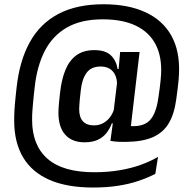

<svg xmlns="http://www.w3.org/2000/svg" viewBox="-20 -686 885 879"><path d="M367 -34.5Q310 -34.5 278.8 -69.2Q247.5 -104 247.5 -170Q247.5 -174.5 247.8 -180Q248 -185.5 248.5 -194.8Q249 -204 250.5 -220Q252 -236 255 -261.5Q261.5 -322 279.5 -365.8Q297.5 -409.5 329.8 -433Q362 -456.5 412 -456.5Q462.5 -456.5 487.2 -433Q512 -409.5 518.5 -370H542.5L515.5 -284Q516 -287.5 516 -290.8Q516 -294 516 -297Q516 -324.5 507 -343.2Q498 -362 481.2 -371.8Q464.5 -381.5 441 -381.5Q397.5 -381.5 376.5 -352.8Q355.5 -324 350 -274Q347 -248.5 345.5 -232.8Q344 -217 343.5 -208Q343 -199 342.8 -194.2Q342.5 -189.5 342.5 -186Q342.5 -149 359.8 -130.5Q377 -112 410.5 -112Q432.5 -112 450.8 -121.5Q469 -131 482.5 -148Q496 -165 502.5 -187.5L513.5 -121.5H492Q482.5 -96 467 -76.5Q451.5 -57 427.2 -45.8Q403 -34.5 367 -34.5ZM572.5 -52 485.5 -41 500 -147.5 498.5 -163 519 -333 521 -347 529.5 -442.5 530 -448H619ZM485.5 -41 554 -110Q563.5 -109.5 570.8 -109Q578 -108.5 590.5 -108.5Q643.5 -108.5 669 -138.8Q694.5 -169 704 -232Q708.5 -260 711.2 -282.2Q714 -304.5 715.5 -320.8Q717 -337 717.5 -347Q721.5 -426 692.8 -482Q664 -538 603.2 -567.8Q542.5 -597.5 450.5 -597.5Q351 -597.5 285.8 -559.8Q220.5 -522 185 -452.8Q149.5 -383.5 139 -288.5Q136 -262.5 134 -243Q132 -223.5 130.8 -208.5Q129.5 -193.5 128.5 -181.2Q127.5 -169 127.2 -158.5Q127 -148 127 -137Q127 -21 197.5 40.8Q268 102.5 411 102.5Q475 102.5 528.8 93.2Q582.5 84 626.2 68Q670 52 703.5 32L691 110Q656 128 614 142.2Q572 156.5 520.5 164.5Q469 172.5 405.5 172.5Q287.5 172.5 207.2 137.8Q127 103 86 34.8Q45 -33.5 45 -133.5Q45 -145.5 45.2 -157.2Q45.5 -169 46.2 -181.8Q47 -194.5 48.2 -209.8Q49.5 -225 51.5 -243.8Q53.5 -262.5 56 -285.5Q69.5 -408.5 116.8 -493.5Q164 -578.5 247.8 -622.5Q331.5 -666.5 453.5 -666.5Q566.5 -666.5 645.5 -630.2Q724.5 -594 764.2 -523.2Q804 -452.5 799.5 -348.5Q799 -337 797.8 -321.5Q796.5 -306 793.8 -283.8Q791 -261.5 786.5 -228.5Q777.5 -163 752 -120.8Q726.5 -78.5 679.8 -58Q633 -37.5 559 -36.5Q539.5 -36 521.2 -37Q503 -38 485.5 -41Z"/></svg>

Font: Anek Malayalam Medium
Style: Regular
Weight: 500
Designer: Maithili Shingre (Malayalam) & Yesha Goshar (Latin)
Foundry: Ek Type
Version: Version 1.003